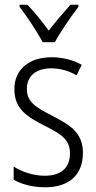

<svg xmlns="http://www.w3.org/2000/svg" viewBox="-20 -785 408 815"><path d="M161 -606H213C237 -651 281 -714 313 -756V-765H279C245 -727 218 -695 187 -655C159 -693 125 -736 96 -765H63V-756C93 -717 137 -652 161 -606ZM332 -136C332 -223 276 -255 201 -294C129 -331 94 -353 94 -408C94 -463 134 -495 198 -495C236 -495 276 -483 305 -465L327 -510C291 -530 247 -542 199 -542C100 -542 41 -487 41 -407C41 -322 95 -289 172 -250C242 -215 277 -191 277 -134C277 -75 242 -39 170 -39C121 -39 72 -56 38 -78V-22C68 -5 114 10 171 10C275 10 332 -44 332 -136Z"/></svg>

Font: Noto Sans Myanmar Condensed Light
Style: Regular
Weight: 300
Width: 3
Designer: Monotype Design Team
Foundry: Monotype Imaging Inc.
Version: Version 2.107